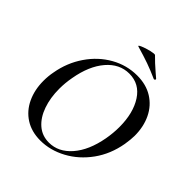

<svg xmlns="http://www.w3.org/2000/svg" viewBox="-216 -932 1086 1086"><g transform="rotate(45 327.0 -389.0)"><path d="M56 -240Q56 -278 63 -313Q79 -405 129.5 -479Q180 -553 253.5 -594.5Q327 -636 410 -636Q482 -636 534 -603.5Q586 -571 613.5 -514Q641 -457 641 -385Q641 -357 634 -313Q617 -216 564 -142.5Q511 -69 436 -28.5Q361 12 282 12Q212 12 161 -20.5Q110 -53 83 -110.5Q56 -168 56 -240ZM536 -260Q545 -311 545 -358Q545 -470 499 -541Q453 -612 371 -612Q293 -612 236.5 -546Q180 -480 160 -366Q151 -318 151 -271Q151 -199 171.5 -140.5Q192 -82 231 -48Q270 -14 325 -14Q401 -14 458 -79.5Q515 -145 536 -260ZM300 -756Q288 -759 311 -769Q334 -779 364 -786Q394 -793 399 -789Q429 -758 471 -722Q481 -714 499 -698Q500 -697 500 -695Q500 -692 497 -689.5Q494 -687 490 -688Q441 -710 400 -724.5Q359 -739 300 -756Z"/></g></svg>

Font: Cormorant Infant SemiBold
Style: Italic
Weight: 600
Italic angle: -10°
Designer: Christian Thalmann (Catharsis Fonts)
Foundry: Catharsis Fonts
Version: Version 4.000